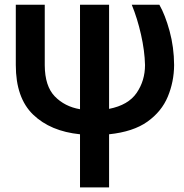

<svg xmlns="http://www.w3.org/2000/svg" viewBox="-20 -566 786 819"><path d="M47.4 -545.9H170.9V-287.6Q171.4 -198.7 213.6 -155Q255.9 -111.3 321.3 -100.1V-545.9H445.3V-101.6Q527.3 -117.7 563 -169.9Q598.6 -222.2 598.6 -288.6Q597.2 -349.1 581.5 -418.5Q565.9 -487.8 542 -545.9H659.7Q684.6 -502.4 703.4 -433.6Q722.2 -364.7 722.7 -288.6Q722.2 -217.3 695.8 -153.8Q669.4 -90.3 608.9 -47.1Q548.3 -3.9 445.3 6.8V233.4H321.3V6.8Q195.3 -5.9 121.3 -77.1Q47.4 -148.4 47.4 -288.6Z"/></svg>

Font: Inter Tight SemiBold
Style: Regular
Weight: 600
Designer: Rasmus Andersson
Foundry: rsms
Version: Version 3.004; ttfautohint (v1.8.4.7-5d5b)